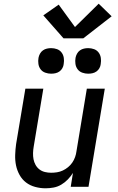

<svg xmlns="http://www.w3.org/2000/svg" viewBox="-20 -1009 640 1037"><path d="M226 8Q198 8 170 0.5Q142 -7 120.5 -23.5Q99 -40 85.5 -64.5Q72 -89 66.5 -116Q61 -143 62 -172.5Q63 -202 67 -231L117 -530H214L162 -217Q159 -200 158.5 -182.5Q158 -165 161 -149Q164 -133 172 -118.5Q180 -104 193 -94Q206 -84 222.5 -80Q239 -76 256 -76Q272 -76 288 -78.5Q304 -81 319 -88Q334 -95 347.5 -106Q361 -117 370.5 -131Q380 -145 385.5 -160.5Q391 -176 393 -192L449 -530H546L458 0H362L374 -75Q362 -56 346 -39.5Q330 -23 310.5 -11.5Q291 0 269 4Q247 8 226 8ZM456 -611Q440 -611 424.5 -616.5Q409 -622 399.5 -634.5Q390 -647 387.5 -663.5Q385 -680 388 -697Q390 -708 396 -719Q402 -730 412 -737Q422 -744 433.5 -746.5Q445 -749 456 -749Q473 -749 488 -743.5Q503 -738 512.5 -725.5Q522 -713 524.5 -696.5Q527 -680 524 -663Q523 -652 517 -641Q511 -630 501 -623Q491 -616 479.5 -613.5Q468 -611 456 -611ZM256 -611Q240 -611 224.5 -616.5Q209 -622 199.5 -634.5Q190 -647 187.5 -663.5Q185 -680 188 -697Q190 -708 196 -719Q202 -730 212 -737Q222 -744 233.5 -746.5Q245 -749 256 -749Q273 -749 288 -743.5Q303 -738 312.5 -725.5Q322 -713 324.5 -696.5Q327 -680 324 -663Q323 -652 317 -641Q311 -630 301 -623Q291 -616 279.5 -613.5Q268 -611 256 -611ZM323 -802 214 -926 297 -984 385 -863 513 -989 583 -921 430 -802Z"/></svg>

Font: Iosevka Curly MdExObl
Style: Regular
Weight: 500
Width: 7
Italic angle: -9°
Monospace: yes
Designer: Belleve Invis
Foundry: Belleve Invis
Version: Version 11.1.0; ttfautohint (v1.8.3)